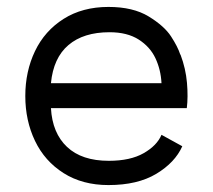

<svg xmlns="http://www.w3.org/2000/svg" viewBox="-20 -531 615 554"><path d="M296 -438Q221 -438 177.5 -401Q134 -364 127 -291H441H446Q444 -330 428.5 -363Q413 -396 380 -417Q347 -438 296 -438ZM519 -219H127Q131 -147 173.5 -107Q216 -67 294 -67Q356 -67 394.5 -89Q433 -111 446 -142L506 -109Q485 -62 431 -29.5Q377 3 293 3Q218 3 163.5 -31.5Q109 -66 81 -124.5Q53 -183 53 -254Q53 -325 81 -383.5Q109 -442 163.5 -476.5Q218 -511 293 -511Q364 -511 409 -483.5Q454 -456 473.5 -426Q493 -396 500 -374L501 -373Q516 -333 519.5 -292Q523 -251 519 -219Z"/></svg>

Font: SUIT Variable
Style: Regular
Weight: 400
Designer: Sunn Youn; Korean Glyphs from Source Han Sans (Sandoll Communications; Soo-young Jang, Joo-yeon Kang)
Foundry: Sunn
Version: Version 1.150;FEAKit 1.0